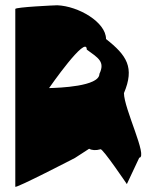

<svg xmlns="http://www.w3.org/2000/svg" viewBox="-20 -722 630 728"><path d="M38 -14C38 -6 264 -123 264 -123L318 -158C328 -152 344 -151 361 -156C368 -162 465 -18 461 -24L508 -124C542 -126 450 -310 450 -369C491 -466 461 -512 382 -574C382 -638 277 -699 197 -702C189 -702 38 -695 38 -688ZM166 -388C166 -388 309 -594 309 -534C353 -502 379 -488 357 -442C357 -394 203 -389 166 -388Z"/></svg>

Font: Ampere
Style: Cnd
Weight: 400
Version: Version 1